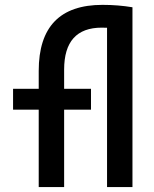

<svg xmlns="http://www.w3.org/2000/svg" viewBox="-20 -762 626 782"><path d="M137.7 0V-315.4H33.2V-400.4H137.7V-473.6Q137.7 -742.2 397.5 -742.2Q460.9 -742.2 519.5 -732.4V0H416V-648.9Q405.3 -649.4 394.5 -649.4Q241.2 -649.4 241.2 -478.5V-400.4H350.6V-315.4H241.2V0Z"/></svg>

Font: CaskaydiaMono NF
Style: Regular
Weight: 400
Designer: Aaron Bell
Foundry: Saja Typeworks
Version: Version 2111.001; ttfautohint (v1.8.4);Nerd Fonts 3.1.1